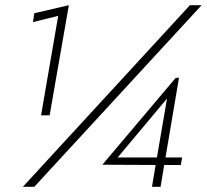

<svg xmlns="http://www.w3.org/2000/svg" viewBox="-20 -719 796 739"><path d="M107 -634 112 -668 245 -699 171 -275H138L204 -658ZM711 -699H756L112 0H68ZM375 -85H374L656 -419L669 -420L617 -113H681L676 -84H612L598 0H565L579 -84ZM623 -340 433 -113H584Z"/></svg>

Font: Jost* Light
Style: Italic
Weight: 300
Italic angle: -10°
Version: Version 3.7